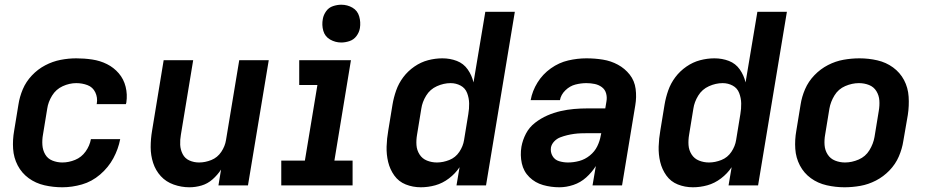

<svg xmlns="http://www.w3.org/2000/svg" viewBox="-20 -785 3928 813"><path d="M244 8Q285 8 327 -4Q369 -16 404 -46Q439 -76 460 -115Q481 -154 489 -196H365Q360 -168 342.5 -143.5Q325 -119 298 -108Q271 -97 244 -97Q222 -97 202 -105Q182 -113 171.5 -131Q161 -149 159.5 -171Q158 -193 162 -215L180 -325Q184 -353 200.5 -380Q217 -407 245.5 -420Q274 -433 303 -433Q328 -433 350.5 -424.5Q373 -416 383.5 -394Q394 -372 390 -347L389 -344H513Q514 -347 515 -351Q520 -385 512 -417.5Q504 -450 483 -474.5Q462 -499 433 -513.5Q404 -528 370.5 -533Q337 -538 303 -538Q270 -538 236.5 -531.5Q203 -525 171.5 -508.5Q140 -492 115 -465.5Q90 -439 76.5 -407Q63 -375 58 -342L40 -232Q33 -193 35.5 -155Q38 -117 55 -84.5Q72 -52 101.5 -30.5Q131 -9 168 -0.5Q205 8 244 8Z M782 8Q808 8 833.5 0.5Q859 -7 880 -25.5Q901 -44 916 -67L905 0H1030L1118 -530H993L937 -192Q933 -166 917 -142Q901 -118 875 -107.5Q849 -97 823 -97Q801 -97 782 -105.5Q763 -114 753.5 -132.5Q744 -151 743 -172Q742 -193 746 -215L798 -530H673L624 -232Q618 -197 618 -162Q618 -127 628.5 -95Q639 -63 661 -39Q683 -15 715.5 -3.5Q748 8 782 8Z M1171 0H1473V-105H1396L1466 -530H1247V-425H1324L1271 -105H1171ZM1425 -605Q1442 -605 1460 -611Q1478 -617 1489.5 -632.5Q1501 -648 1504 -666Q1508 -691 1501 -715.5Q1494 -740 1472.5 -752.5Q1451 -765 1425 -765Q1408 -765 1390 -759Q1372 -753 1361 -737.5Q1350 -722 1347 -705Q1342 -679 1349 -654.5Q1356 -630 1378 -617.5Q1400 -605 1425 -605Z M1762 8Q1793 8 1823.5 -0.5Q1854 -9 1881 -29.5Q1908 -50 1926 -77L1913 0H2038L2160 -735H2035L1985 -436Q1978 -466 1960.5 -491Q1943 -516 1914.5 -527Q1886 -538 1853 -538Q1823 -538 1792.5 -530Q1762 -522 1734.5 -503Q1707 -484 1687.5 -458Q1668 -432 1657.5 -402Q1647 -372 1642 -342L1624 -232Q1618 -198 1617 -164.5Q1616 -131 1623.5 -99.5Q1631 -68 1649.5 -42Q1668 -16 1698 -4Q1728 8 1762 8ZM1830 -97Q1808 -97 1788 -105Q1768 -113 1756.5 -131Q1745 -149 1743.5 -170.5Q1742 -192 1746 -215L1764 -325Q1768 -353 1784.5 -380Q1801 -407 1830 -420Q1859 -433 1888 -433Q1911 -433 1930.5 -422.5Q1950 -412 1958 -391Q1966 -370 1966.5 -347.5Q1967 -325 1963 -302L1945 -192Q1941 -166 1925 -142Q1909 -118 1882.5 -107.5Q1856 -97 1830 -97Z M2349 8Q2378 8 2408 -2Q2438 -12 2462 -33.5Q2486 -55 2503 -82L2489 0H2614L2670 -339Q2676 -374 2671.5 -408.5Q2667 -443 2646.5 -469Q2626 -495 2596.5 -511Q2567 -527 2533 -532.5Q2499 -538 2463 -538Q2425 -538 2386 -529Q2347 -520 2312.5 -495.5Q2278 -471 2256 -435.5Q2234 -400 2227 -361H2351Q2355 -384 2374 -402.5Q2393 -421 2416.5 -427Q2440 -433 2463 -433Q2481 -433 2498 -429.5Q2515 -426 2528.5 -416Q2542 -406 2546.5 -389.5Q2551 -373 2548 -356L2543 -326H2468Q2439 -326 2410.5 -323.5Q2382 -321 2353.5 -314.5Q2325 -308 2297.5 -296Q2270 -284 2245.5 -265Q2221 -246 2207 -219Q2193 -192 2188 -164Q2182 -128 2189.5 -93.5Q2197 -59 2221.5 -35Q2246 -11 2279.5 -1.5Q2313 8 2349 8ZM2385 -97Q2366 -97 2347.5 -102.5Q2329 -108 2319.5 -124.5Q2310 -141 2313 -161Q2316 -175 2327 -186.5Q2338 -198 2352.5 -203.5Q2367 -209 2381.5 -212.5Q2396 -216 2410.5 -218Q2425 -220 2439.5 -220.5Q2454 -221 2468 -221H2526L2524 -212Q2520 -188 2509 -165.5Q2498 -143 2477.5 -126.5Q2457 -110 2433 -103.5Q2409 -97 2385 -97Z M2914 8Q2945 8 2975.5 -0.5Q3006 -9 3033 -29.5Q3060 -50 3078 -77L3065 0H3190L3312 -735H3187L3137 -436Q3130 -466 3112.5 -491Q3095 -516 3066.5 -527Q3038 -538 3005 -538Q2975 -538 2944.5 -530Q2914 -522 2886.5 -503Q2859 -484 2839.5 -458Q2820 -432 2809.5 -402Q2799 -372 2794 -342L2776 -232Q2770 -198 2769 -164.5Q2768 -131 2775.5 -99.5Q2783 -68 2801.5 -42Q2820 -16 2850 -4Q2880 8 2914 8ZM2982 -97Q2960 -97 2940 -105Q2920 -113 2908.5 -131Q2897 -149 2895.5 -170.5Q2894 -192 2898 -215L2916 -325Q2920 -353 2936.5 -380Q2953 -407 2982 -420Q3011 -433 3040 -433Q3063 -433 3082.5 -422.5Q3102 -412 3110 -391Q3118 -370 3118.5 -347.5Q3119 -325 3115 -302L3097 -192Q3093 -166 3077 -142Q3061 -118 3034.5 -107.5Q3008 -97 2982 -97Z M3556 8Q3589 8 3623 2Q3657 -4 3689 -20.5Q3721 -37 3746.5 -63.5Q3772 -90 3786 -122.5Q3800 -155 3805 -188L3824 -298Q3830 -337 3827.5 -375.5Q3825 -414 3808 -446Q3791 -478 3761.5 -499.5Q3732 -521 3695 -529.5Q3658 -538 3619 -538Q3586 -538 3552 -532Q3518 -526 3486 -509.5Q3454 -493 3428.5 -466.5Q3403 -440 3389 -407.5Q3375 -375 3370 -342L3352 -232Q3345 -193 3347.5 -155Q3350 -117 3367 -84.5Q3384 -52 3413.5 -30.5Q3443 -9 3480.5 -0.5Q3518 8 3556 8ZM3558 -97Q3536 -97 3516 -105Q3496 -113 3484.5 -131Q3473 -149 3471.5 -171Q3470 -193 3474 -215L3492 -325Q3497 -354 3513.5 -381Q3530 -408 3559 -420.5Q3588 -433 3617 -433Q3640 -433 3660 -425Q3680 -417 3691 -399Q3702 -381 3703.5 -359.5Q3705 -338 3701 -315L3683 -205Q3678 -176 3661.5 -149Q3645 -122 3616 -109.5Q3587 -97 3558 -97Z"/></svg>

Font: Iosevka Sparkle Oblique
Style: Bold
Weight: 700
Italic angle: -9°
Designer: Belleve Invis
Foundry: Belleve Invis
Version: Version 4.5.0; ttfautohint (v1.8.3)